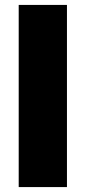

<svg xmlns="http://www.w3.org/2000/svg" viewBox="-20 -760 348 780"><path d="M56 0H252V-740H56Z"/></svg>

Font: SVN-Poppins ExtraBold
Style: Regular
Weight: 800
Designer: Ninad Kale (Devanagari), Jonny Pinhorn (Latin)
Foundry: Indian Type Foundry
Version: Version 3.002 2017; ttfautohint (v1.8.3)